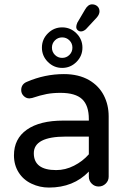

<svg xmlns="http://www.w3.org/2000/svg" viewBox="-20 -848 589 879"><path d="M329.1 -724.6Q329.1 -732.4 334 -744.1L369.1 -803.7Q382.8 -828.1 401.4 -828.1Q416 -828.1 425.8 -819.3Q435.5 -810.5 435.5 -795.9Q435.5 -782.2 422.9 -767.6L373 -713.9Q361.3 -704.1 350.6 -704.1Q341.8 -704.1 335.4 -710Q329.1 -715.8 329.1 -724.6ZM171.9 -629.9Q171.9 -668 199.2 -695.3Q226.6 -722.7 264.6 -722.7Q302.7 -722.7 330.1 -695.3Q357.4 -668 357.4 -629.9Q357.4 -591.8 330.1 -564.5Q302.7 -537.1 264.6 -537.1Q226.6 -537.1 199.2 -564.5Q171.9 -591.8 171.9 -629.9ZM311.5 -629.9Q311.5 -649.4 297.9 -663.1Q284.2 -676.8 264.6 -676.8Q245.1 -676.8 231.4 -663.1Q217.8 -649.4 217.8 -629.9Q217.8 -610.4 231.4 -596.7Q245.1 -583 264.6 -583Q284.2 -583 297.9 -596.7Q311.5 -610.4 311.5 -629.9ZM125 -6.8Q86.9 -24.4 65.4 -58.6Q43.9 -92.8 43.9 -136.7Q43.9 -212.9 103 -254.4Q162.1 -295.9 269.5 -295.9H386.7V-302.7Q386.7 -365.2 356 -394Q325.2 -422.9 256.8 -422.9Q221.7 -422.9 193.4 -417.5Q165 -412.1 127 -399.4L114.3 -397.5Q99.6 -397.5 88.4 -408.7Q77.1 -419.9 77.1 -435.5Q77.1 -462.9 103.5 -473.6Q185.5 -508.8 272.5 -508.8Q339.8 -508.8 387.7 -481.4Q432.6 -455.1 455.1 -411.6Q477.5 -368.2 477.5 -315.4V-39.1Q477.5 -20.5 463.9 -7.3Q450.2 5.9 431.6 5.9Q413.1 5.9 399.9 -7.3Q386.7 -20.5 386.7 -39.1V-62.5Q316.4 10.7 204.1 10.7Q162.1 10.7 125 -6.8ZM386.7 -141.6V-222.7H281.2Q134.8 -222.7 134.8 -146.5Q134.8 -69.3 237.3 -69.3Q279.3 -69.3 318.8 -89.4Q358.4 -109.4 386.7 -141.6Z"/></svg>

Font: FakePearl
Style: Regular
Weight: 400
Version: Version 1.2